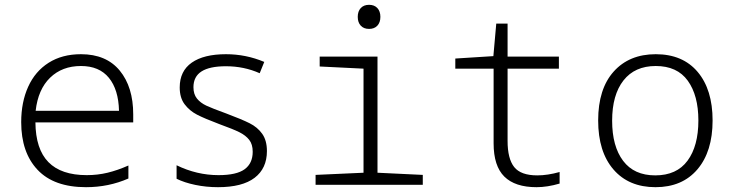

<svg xmlns="http://www.w3.org/2000/svg" viewBox="-20 -767 3040 797"><path d="M68 -260Q68 -343 97 -407Q126 -471 182 -506.5Q238 -542 316 -542Q421 -542 477 -474Q533 -406 533 -292V-259H127Q128 -148 181 -94Q234 -40 340 -40Q385 -40 426.5 -50Q468 -60 513 -80V-26Q431 10 337 10Q204 10 136 -62Q68 -134 68 -260ZM474 -307Q472 -395 432 -444Q392 -493 316 -493Q238 -493 188 -444.5Q138 -396 128 -307Z M713 -25V-81Q797 -40 887 -40Q962 -40 995.5 -64.5Q1029 -89 1029 -137Q1029 -168 1014.5 -186.5Q1000 -205 974 -218Q948 -231 890 -252Q829 -275 798 -291Q767 -307 746.5 -334Q726 -361 726 -404Q726 -472 776 -507Q826 -542 918 -542Q1001 -542 1077 -510L1058 -463Q993 -492 918 -492Q850 -492 816.5 -470.5Q783 -449 783 -405Q783 -376 797.5 -358Q812 -340 836.5 -328.5Q861 -317 919 -296Q983 -272 1016 -255.5Q1049 -239 1068.5 -211.5Q1088 -184 1088 -140Q1088 -68 1037 -29Q986 10 885 10Q836 10 790.5 0.5Q745 -9 713 -25Z M1465 -697Q1465 -720 1477.5 -733.5Q1490 -747 1512 -747Q1534 -747 1546.5 -733.5Q1559 -720 1559 -697Q1559 -674 1546.5 -660.5Q1534 -647 1512 -647Q1490 -647 1477.5 -660.5Q1465 -674 1465 -697ZM1290 -41 1489 -50V-482L1307 -491V-532H1547V-50L1735 -41V0H1290Z M2029 -172V-482H1870V-524L2028 -534L2040 -669H2087V-532H2300V-482H2087V-182Q2087 -108 2114.5 -73.5Q2142 -39 2210 -39Q2253 -39 2303 -53V-5Q2252 10 2207 10Q2118 10 2073.5 -34Q2029 -78 2029 -172Z M2463 -267Q2463 -398 2527.5 -470Q2592 -542 2702 -542Q2814 -542 2876 -468.5Q2938 -395 2938 -267Q2938 -138 2875 -64Q2812 10 2701 10Q2590 10 2526.5 -63.5Q2463 -137 2463 -267ZM2879 -267Q2879 -371 2835 -432Q2791 -493 2702 -493Q2615 -493 2568 -433Q2521 -373 2521 -266Q2521 -160 2566.5 -99.5Q2612 -39 2700 -39Q2789 -39 2834 -100Q2879 -161 2879 -267Z"/></svg>

Font: Noto Sans Mono UI Light
Style: Regular
Weight: 300
Monospace: yes
Designer: Monotype Design team
Foundry: Monotype Imaging Inc.
Version: Version 1.000